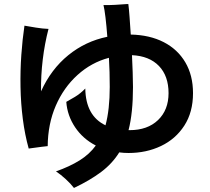

<svg xmlns="http://www.w3.org/2000/svg" viewBox="-20 -841 1040 950"><path d="M346 89Q330 68 305.5 45.5Q281 23 257 7Q325 -17 374 -47.5Q423 -78 454 -121Q390 -154 351.5 -211.5Q313 -269 308 -337Q323 -345 350.5 -361.5Q378 -378 402 -403Q404 -268 502 -221Q523 -299 523 -411Q523 -448 522 -484Q521 -520 519 -555Q432 -532 363.5 -470Q295 -408 256 -318Q217 -228 216 -118Q205 -117 185.5 -114.5Q166 -112 148 -109.5Q130 -107 122 -106Q103 -174 93 -251.5Q83 -329 81.5 -410Q80 -491 85.5 -569Q91 -647 101 -714Q124 -710 157.5 -704.5Q191 -699 220 -698Q201 -625 191.5 -546Q182 -467 183 -389Q233 -499 318 -568Q403 -637 511 -659Q507 -713 502 -754.5Q497 -796 492 -816Q513 -815 549 -817Q585 -819 609 -821Q613 -821 615 -821Q618 -798 621 -757.5Q624 -717 627 -670Q721 -668 790 -632.5Q859 -597 897 -532.5Q935 -468 935 -380Q935 -286 892 -219.5Q849 -153 776.5 -118.5Q704 -84 616 -84Q593 -84 570 -87Q536 -32 481 9.5Q426 51 346 89ZM616 -197H621Q710 -197 762 -247Q814 -297 814 -380Q814 -465 766.5 -514.5Q719 -564 633 -568Q635 -525 636.5 -483.5Q638 -442 638 -410Q638 -282 616 -197Z"/></svg>

Font: Zen Kaku Gothic Antique
Style: Bold
Weight: 700
Designer: Yoshimichi Ohira
Foundry: Positype
Version: Version 1.001